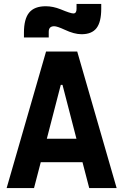

<svg xmlns="http://www.w3.org/2000/svg" viewBox="-20 -955 626 975"><path d="M13.7 0 213.9 -693.4H372.1L572.3 0H433.1L398.9 -131.3H187L152.8 0ZM217.8 -250.5H368.2L297.4 -523.9H288.6ZM101.6 -764.6V-789.1Q101.6 -858.9 128.2 -891.1Q154.8 -923.3 212.4 -923.3Q249 -923.3 288.1 -907.7Q338.4 -886.7 352.5 -886.7Q368.7 -886.7 368.7 -909.7V-935.1H494.1V-910.6Q494.1 -843.3 470.2 -812.3Q446.3 -781.2 394 -781.2Q356.9 -781.2 308.1 -804.2Q270 -821.8 255.4 -821.8Q227.5 -821.8 227.5 -793.9V-764.6Z"/></svg>

Font: Cascadia Mono PL
Style: Bold
Weight: 700
Monospace: yes
Designer: Aaron Bell
Foundry: Saja Typeworks
Version: Version 2404.023; ttfautohint (v1.8.4)